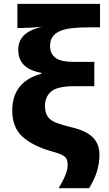

<svg xmlns="http://www.w3.org/2000/svg" viewBox="-20 -780 571 1002"><path d="M444.8 202.1C481 145.5 499 87.4 499 27.8C499 -34.7 469.2 -89.8 351.1 -116.2C320.3 -123.5 295.4 -130.9 275.4 -138.7C235.4 -153.8 214.8 -177.7 214.8 -227.1C214.8 -259.8 226.1 -285.2 248 -303.2C270 -321.3 310.1 -330.1 368.2 -330.1H472.2V-457H368.2C319.3 -457 286.1 -464.4 268.1 -479.5C250 -494.6 241.2 -514.2 241.2 -539.1C241.2 -623 322.8 -637.2 444.8 -637.2H502V-759.8H70.8V-633.8H86.9C116.2 -633.8 160.2 -636.2 199.2 -640.1C110.8 -620.1 75.2 -578.6 75.2 -520C75.2 -456.1 111.8 -415 195.8 -399.9V-395C90.8 -367.2 43.9 -298.3 43.9 -204.1C43.9 -144 62 -97.7 98.1 -65.9C133.8 -34.2 183.1 -9.3 246.1 8.8C321.3 29.3 333 40.5 333 82C333 112.8 316.9 149.9 286.1 202.1Z"/></svg>

Font: Noto Reveo Sans
Style: Regular
Weight: 800
Designer: Monotype Design Team
Foundry: Monotype Imaging Inc.
Version: Version 2.007